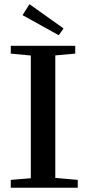

<svg xmlns="http://www.w3.org/2000/svg" viewBox="-20 -877 414 897"><path d="M254.4 -712.4 85.4 -806.2 117.7 -857.4 276.9 -744.1ZM30.3 0V-36.6L124 -44.4V-617.7L30.3 -626.5V-663.1H331.5V-626.5L238.3 -618.2V-45.9L343.3 -36.6V0Z"/></svg>

Font: Elstob 8pt Medium
Style: Regular
Weight: 500
Designer: Peter S. Baker
Version: Version 1.015